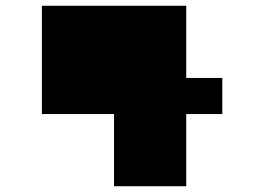

<svg xmlns="http://www.w3.org/2000/svg" viewBox="-20 -645 915 665"><path d="M375 0V-250H125V-625H625V-375H750V-250H625V0Z"/></svg>

Font: Silkscreen
Style: Bold
Weight: 700
Designer: Jason Kottke
Foundry: Jason Kottke
Version: Version 1.001; ttfautohint (v1.8.4.7-5d5b)